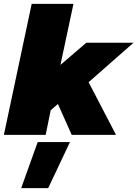

<svg xmlns="http://www.w3.org/2000/svg" viewBox="-37 -694 707 988"><path d="M-17 0 126 -674H341L274 -360L407 -474H650L419 -271L560 0H332L261 -159L224 -127L198 0ZM72 274 157 37H323L211 274Z"/></svg>

Font: Kanit ExtraBold
Style: Italic
Weight: 800
Italic angle: -12°
Designer: Katatrad Team
Foundry: CadsonDemak
Version: Version 2.000; ttfautohint (v1.8.3)